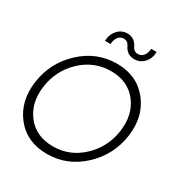

<svg xmlns="http://www.w3.org/2000/svg" viewBox="-220 -1133 1235 1304"><g transform="rotate(30 398.0 -481.5)"><path d="M526.9 -844.2Q469.7 -844.2 443.8 -897Q429.7 -930.2 397 -930.2Q371.1 -930.2 354.5 -908.7Q337.9 -887.2 336.9 -853H293Q294.9 -904.8 325.9 -939Q356.9 -973.1 400.9 -973.1Q457 -973.1 483.9 -919.9Q498 -886.7 532.2 -887.2Q557.1 -887.2 574 -908.2Q590.8 -929.2 591.8 -962.9H634.8Q633.8 -911.1 602.8 -877.7Q571.8 -844.2 526.9 -844.2ZM335 9.8Q176.8 9.8 88.4 -101.6Q0 -212.9 22.9 -375Q45.9 -537.1 165.5 -648.4Q285.2 -759.8 442.9 -759.8Q600.1 -759.8 689 -647.9Q777.8 -536.1 754.9 -375Q731.9 -212.9 612.1 -101.6Q492.2 9.8 335 9.8ZM689.9 -375Q709 -511.2 637.5 -603.5Q565.9 -695.8 433.8 -695.8Q301.8 -695.8 203.9 -603.5Q106 -511.2 86.9 -375Q67.9 -240.2 139.9 -147.7Q211.9 -55.2 344 -55.2Q476.1 -55.2 573.5 -147.7Q670.9 -240.2 689.9 -375Z"/></g></svg>

Font: Oakes Grotesk
Style: Light Italic
Weight: 300
Designer: Samuel Oakes
Foundry: Samuel Oakes
Version: Version 1.0 | wf-rip DC20170320